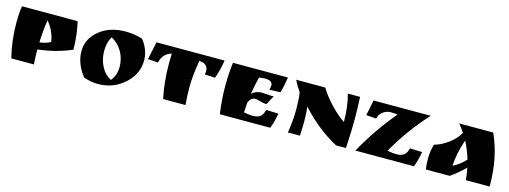

<svg xmlns="http://www.w3.org/2000/svg" viewBox="-14 -1154 4789 1808"><g transform="rotate(15 2380.5 -250.5)"><path d="M294 -125Q294 -68 299 0H79Q38 -159 38 -338Q38 -429 49 -500H591Q620 -387 623 -231Q475 -165 294 -145ZM295 -214Q359 -222 402 -246Q386 -352 316 -434Q300 -335 295 -214Z M788 -3Q699 -117 699 -237Q699 -357 799 -440Q899 -523 1055 -523Q1138 -523 1220 -498Q1292 -407 1292 -303Q1292 -172 1185 -75Q1078 22 926 22Q861 22 788 -3ZM940 -436Q905 -376 905 -295Q905 -214 940.5 -145.5Q976 -77 1038 -47Q1085 -107 1085 -186Q1085 -265 1046.5 -333Q1008 -401 940 -436Z M1795 -435Q1769 -277 1769 -177Q1769 -77 1777 0H1559Q1525 -159 1525 -342Q1525 -373 1527 -435Q1442 -410 1423 -320L1324 -326L1360 -500H2025Q2005 -390 1979 -320L1878 -326Q1882 -342 1882 -358Q1882 -397 1858 -416Q1834 -435 1795 -435Z M2443 -299 2537 -293Q2551 -293 2558 -294L2511 -206H2502Q2483 -206 2448 -216.5Q2413 -227 2398 -227Q2357 -227 2333 -174Q2329 -125 2327 -76Q2379 -66 2409 -66H2418Q2461 -66 2486.5 -85Q2512 -104 2523 -153L2643 -148Q2628 -62 2603 0H2112Q2092 -135 2092 -268Q2092 -401 2106 -500H2642Q2624 -392 2610 -348Q2551 -345 2502 -344Q2510 -367 2510 -387Q2510 -435 2438 -435Q2411 -435 2378 -429Q2356 -334 2344 -262Q2384 -299 2443 -299Z M3345 -500Q3351 -395 3351 -278.5Q3351 -162 3341 0H3245Q3051 -104 2889 -283Q2897 -216 2897 -145.5Q2897 -75 2892 0H2775Q2795 -123 2795 -227.5Q2795 -332 2785 -393Q2745 -453 2722 -500H3006Q3048 -428 3120.5 -351.5Q3193 -275 3259 -232Q3259 -378 3226 -500Z M3810 -67H3819Q3861 -67 3887 -86Q3913 -105 3924 -153Q3998 -151 4044 -149Q4029 -62 4004 0H3433Q3568 -242 3729 -430Q3705 -435 3663 -435Q3621 -435 3587 -409.5Q3553 -384 3544 -342Q3467 -347 3446 -349L3477 -500H4034Q3857 -308 3726 -77Q3778 -67 3810 -67Z M4742 -8V0H4510Q4506 -57 4493 -118Q4431 -55 4353 0H4120Q4113 -41 4113 -108.5Q4113 -176 4133 -244Q4205 -265 4271.5 -315Q4338 -365 4368 -423Q4341 -465 4311 -500H4643Q4742 -285 4742 -8ZM4475 -191Q4449 -280 4407 -359Q4360 -221 4353 -98Q4425 -135 4475 -191Z"/></g></svg>

Font: Ruslan Display
Style: Regular
Weight: 400
Designer: Denis Masharov, Vladimir Rabdu
Foundry: Denis Masharov, Vladimir Rabdu
Version: Version 1.000; ttfautohint (v1.4.1)